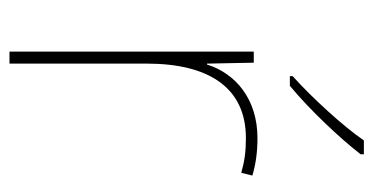

<svg xmlns="http://www.w3.org/2000/svg" viewBox="-216 -684 806 415"><g transform="rotate(90 187.5 -476.0)"><path d="M313 -852V-859H283C254 -816 189 -745 144 -705V-699H165C218 -743 278 -807 313 -852ZM278 -629C193 -629 138 -581 119 -520H117L115 -621H91V-93H117V-390C117 -521 167 -604 278 -604C308 -604 328 -601 353 -594L359 -618C335 -625 310 -629 278 -629Z"/></g></svg>

Font: Noto Sans Telugu UI Thin
Style: Regular
Weight: 100
Designer: Jelle Bosma - Monotype Design Team
Foundry: Monotype Imaging Inc.
Version: Version 2.005